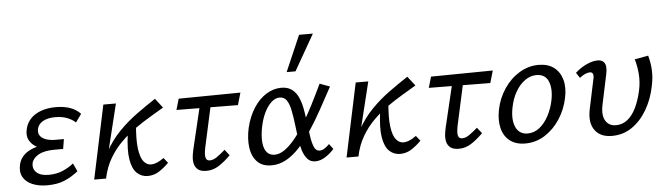

<svg xmlns="http://www.w3.org/2000/svg" viewBox="-46 -891 3756 1080"><g transform="rotate(-5 1832.0 -351.0)"><path d="M182 9Q135 9 99 -6Q63 -21 46.5 -50.5Q30 -80 40 -122Q53 -174 107 -199Q161 -224 242 -224L238 -191Q191 -191 154.5 -206.5Q118 -222 101.5 -251Q85 -280 96 -321Q104 -352 126.5 -375.5Q149 -399 185.5 -412Q222 -425 268 -425Q314 -425 349 -412.5Q384 -400 407 -375L374 -329Q358 -345 329 -357Q300 -369 260 -369Q218 -369 191 -354Q164 -339 158 -312Q153 -290 163.5 -274Q174 -258 197 -250Q220 -242 251 -242H298L289 -187H241Q183 -187 150.5 -169Q118 -151 111 -123Q105 -90 127.5 -69.5Q150 -49 195 -49Q240 -49 275 -64Q310 -79 337 -101L358 -55Q322 -26 281 -8.5Q240 9 182 9Z M488 0Q502 -85 537 -149Q572 -213 620 -262Q668 -311 722 -350Q776 -389 828 -423L869 -370Q834 -349 792.5 -324.5Q751 -300 707.5 -269.5Q664 -239 625 -200.5Q586 -162 557 -112.5Q528 -63 515 0ZM448 0 536 -416H607L505 0ZM750 6Q715 6 689.5 -18Q664 -42 655 -96Q646 -150 659 -243L710 -296Q701 -204 708 -152Q715 -100 733 -78.5Q751 -57 774 -57Q788 -57 801.5 -62Q815 -67 827 -74Q839 -81 847 -87L870 -58Q842 -30 813.5 -12Q785 6 750 6Z M1082 6Q1050 6 1034 -7Q1018 -20 1013.5 -40Q1009 -60 1011.5 -81Q1014 -102 1018 -119L1087 -409H1148L1086 -125Q1082 -106 1081 -89Q1080 -72 1085.5 -61.5Q1091 -51 1106 -51Q1125 -51 1146.5 -66Q1168 -81 1193 -103L1219 -70Q1186 -37 1153 -15.5Q1120 6 1082 6ZM943 -350 961 -412 1310 -416 1290 -347Z M1449 7Q1397 7 1368 -23.5Q1339 -54 1332.5 -104.5Q1326 -155 1339 -214Q1354 -277 1384 -324Q1414 -371 1455 -397Q1496 -423 1541 -423Q1577 -423 1600 -406Q1623 -389 1636 -361Q1649 -333 1656 -297.5Q1663 -262 1667 -224Q1673 -180 1678.5 -140.5Q1684 -101 1694.5 -76.5Q1705 -52 1726 -52Q1739 -52 1753.5 -61Q1768 -70 1781 -84L1803 -55Q1784 -32 1755 -13Q1726 6 1697 6Q1669 6 1652.5 -12.5Q1636 -31 1626 -61Q1616 -91 1611 -127.5Q1606 -164 1602 -200Q1596 -251 1588.5 -289Q1581 -327 1567 -348Q1553 -369 1527 -369Q1502 -369 1479.5 -348Q1457 -327 1440 -291.5Q1423 -256 1414 -210Q1405 -162 1408 -126.5Q1411 -91 1427 -71Q1443 -51 1472 -51Q1500 -51 1529 -71.5Q1558 -92 1587 -127.5Q1616 -163 1645 -210.5Q1674 -258 1702 -313Q1730 -368 1758 -427L1815 -406Q1780 -341 1746.5 -280.5Q1713 -220 1678.5 -167.5Q1644 -115 1608 -76Q1572 -37 1532.5 -15Q1493 7 1449 7ZM1579 -508 1667 -711H1745L1629 -508Z M1913 0Q1927 -85 1962 -149Q1997 -213 2045 -262Q2093 -311 2147 -350Q2201 -389 2253 -423L2294 -370Q2259 -349 2217.5 -324.5Q2176 -300 2132.5 -269.5Q2089 -239 2050 -200.5Q2011 -162 1982 -112.5Q1953 -63 1940 0ZM1873 0 1961 -416H2032L1930 0ZM2175 6Q2140 6 2114.5 -18Q2089 -42 2080 -96Q2071 -150 2084 -243L2135 -296Q2126 -204 2133 -152Q2140 -100 2158 -78.5Q2176 -57 2199 -57Q2213 -57 2226.5 -62Q2240 -67 2252 -74Q2264 -81 2272 -87L2295 -58Q2267 -30 2238.5 -12Q2210 6 2175 6Z M2507 6Q2475 6 2459 -7Q2443 -20 2438.5 -40Q2434 -60 2436.5 -81Q2439 -102 2443 -119L2512 -409H2573L2511 -125Q2507 -106 2506 -89Q2505 -72 2510.5 -61.5Q2516 -51 2531 -51Q2550 -51 2571.5 -66Q2593 -81 2618 -103L2644 -70Q2611 -37 2578 -15.5Q2545 6 2507 6ZM2368 -350 2386 -412 2735 -416 2715 -347Z M2882 9Q2828 9 2794.5 -17.5Q2761 -44 2750 -89.5Q2739 -135 2750 -192Q2763 -257 2798.5 -310Q2834 -363 2885 -394Q2936 -425 2994 -425Q3047 -425 3080.5 -399.5Q3114 -374 3126.5 -329Q3139 -284 3126 -225Q3113 -162 3078 -108.5Q3043 -55 2992.5 -23Q2942 9 2882 9ZM2900 -46Q2938 -46 2968 -70.5Q2998 -95 3019 -135Q3040 -175 3049 -220Q3062 -284 3044.5 -326.5Q3027 -369 2977 -369Q2943 -369 2912.5 -347.5Q2882 -326 2859.5 -287.5Q2837 -249 2827 -197Q2814 -129 2833.5 -87.5Q2853 -46 2900 -46Z M3371 9Q3306 9 3275 -33.5Q3244 -76 3259 -150L3294 -316Q3297 -326 3297 -336Q3297 -346 3292.5 -352Q3288 -358 3277 -358Q3266 -358 3251 -351.5Q3236 -345 3220 -332L3200 -362Q3231 -390 3265 -405.5Q3299 -421 3327 -421Q3349 -421 3360 -410Q3371 -399 3372.5 -381Q3374 -363 3369 -340L3333 -170Q3321 -112 3340 -80.5Q3359 -49 3399 -49Q3436 -49 3464.5 -72Q3493 -95 3512.5 -135.5Q3532 -176 3544 -229Q3555 -277 3551.5 -323.5Q3548 -370 3536 -409L3613 -423Q3624 -385 3626.5 -341.5Q3629 -298 3618 -249Q3604 -178 3569.5 -119Q3535 -60 3485 -25.5Q3435 9 3371 9Z"/></g></svg>

Font: Ysabeau Office Medium
Style: Italic
Weight: 500
Italic angle: -12°
Designer: Christian Thalmann (Catharsis Fonts)
Version: Version 2.001;gftools[0.9.30]; featfreeze: tnum,lnum,ss02